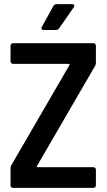

<svg xmlns="http://www.w3.org/2000/svg" viewBox="-20 -909 520 929"><path d="M31 -12V-95Q31 -103 35 -110L316 -594Q319 -600 312 -600H43Q38 -600 34.5 -603.5Q31 -607 31 -612V-688Q31 -693 34.5 -696.5Q38 -700 43 -700H432Q437 -700 440.5 -696.5Q444 -693 444 -688V-605Q444 -597 440 -590L159 -106Q156 -100 163 -100H432Q437 -100 440.5 -96.5Q444 -93 444 -88V-12Q444 -7 440.5 -3.5Q437 0 432 0H43Q38 0 34.5 -3.5Q31 -7 31 -12ZM182 -778 239 -881Q244 -889 254 -889H329Q336 -889 338.5 -884.5Q341 -880 337 -874L266 -772Q261 -764 252 -764H190Q183 -764 181 -768Q179 -772 182 -778Z"/></svg>

Font: Barlow Semi Condensed SemiBold
Style: Regular
Weight: 600
Width: 4
Designer: Jeremy Tribby
Foundry: Tribby Type
Version: Version 1.408